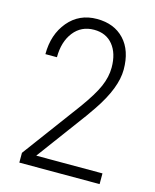

<svg xmlns="http://www.w3.org/2000/svg" viewBox="-110 -796 705 871"><g transform="rotate(15 243.0 -360.5)"><path d="M441.9 0H64.9V-45.9L267.1 -318.8Q317.9 -388.7 337.9 -434.6Q357.9 -480.5 357.9 -524.4Q357.9 -591.3 325.9 -630.6Q293.9 -669.9 237.3 -669.9Q177.2 -669.9 141.6 -624.3Q106 -578.6 106 -505.9H51.8Q51.8 -598.6 103 -659.7Q154.3 -720.7 237.3 -720.7Q318.4 -720.7 365.7 -670.2Q413.1 -619.6 413.1 -529.8Q413.1 -444.3 335.9 -330.1L304.7 -285.2L130.9 -50.3H441.9Z"/></g></svg>

Font: TypoPRO Roboto
Style: Regular
Weight: 300
Designer: Google
Version: Version 2.136; 2016